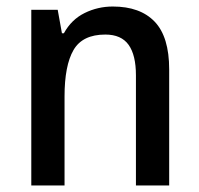

<svg xmlns="http://www.w3.org/2000/svg" viewBox="-20 -569 611 589"><path d="M326 -549Q410 -549 454.5 -502.5Q499 -456 499 -356V0H397V-338Q397 -400 374.5 -431.5Q352 -463 303 -463Q233 -463 205.5 -415.5Q178 -368 178 -273V0H76V-539H157L170 -467H176Q199 -509 239.5 -529Q280 -549 326 -549Z"/></svg>

Font: Noto Sans Kannada SemiCondensed Medium
Style: Regular
Weight: 500
Width: 4
Designer: Jelle Bosma - Monotype Design Team
Foundry: Monotype Imaging Inc.
Version: Version 2.005; ttfautohint (v1.8.4.7-5d5b)